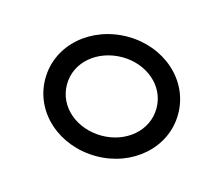

<svg xmlns="http://www.w3.org/2000/svg" viewBox="-46 -803 368 317"><g transform="rotate(15 138.0 -644.0)"><path d="M139 -542C201 -542 252 -586 252 -644C252 -702 201 -746 139 -746C76 -746 25 -702 25 -644C25 -586 76 -542 139 -542ZM139 -577C97 -577 62 -605 62 -644C62 -683 97 -711 139 -711C180 -711 215 -683 215 -644C215 -605 180 -577 139 -577Z"/></g></svg>

Font: Sprat Black
Style: Regular
Weight: 900
Designer: Ethan Nakache
Foundry: Collletttivo
Version: Version 2.000;Glyphs 3.2 (3217)